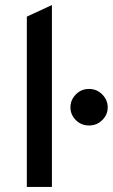

<svg xmlns="http://www.w3.org/2000/svg" viewBox="-20 -742 448 762"><path d="M86.5 0V-676L186 -722V0ZM333 -244Q302 -244 280.8 -265.5Q259.5 -287 259.5 -316Q259.5 -345 280.8 -367Q302 -389 333 -389Q364.5 -389 386 -367Q407.5 -345 407.5 -316Q407.5 -287 386 -265.5Q364.5 -244 333 -244Z"/></svg>

Font: Overpass Medium
Style: Regular
Weight: 500
Designer: Delve Withrington, Dave Bailey, Thomas Jockin
Foundry: Delve Fonts LLC
Version: Version 4.000